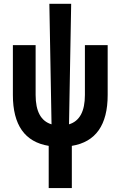

<svg xmlns="http://www.w3.org/2000/svg" viewBox="-20 -752 626 997"><path d="M232.9 224.6V5.4Q46.9 -24.9 46.9 -258.8V-517.6H165V-258.8Q165 -131.3 247.6 -106.4L236.3 -732.4H349.6L338.4 -106.4Q420.9 -131.3 420.9 -258.8V-517.6H539.1V-258.8Q539.1 -24.9 353 5.4V224.6Z"/></svg>

Font: CaskaydiaCove NF SemiBold
Style: Regular
Weight: 600
Designer: Aaron Bell
Foundry: Saja Typeworks
Version: Version 2111.001; VTT 6.35;Nerd Fonts 3.2.1